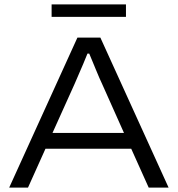

<svg xmlns="http://www.w3.org/2000/svg" viewBox="-20 -858 813 878"><path d="M22 0 334 -686H439L751 0H660L580 -178H188L108 0ZM220 -250H547L447 -474Q442 -484 434.5 -501.5Q427 -519 418.5 -539.5Q410 -560 402 -579.5Q394 -599 388 -613H380Q372 -592 360.5 -565.5Q349 -539 338.5 -514.5Q328 -490 321 -474ZM216 -781V-838H556V-781Z"/></svg>

Font: Archivo SemiExpanded Light
Style: Regular
Weight: 300
Width: 6
Designer: Hector Gatti
Foundry: Omnibus-Type
Version: Version 2.001